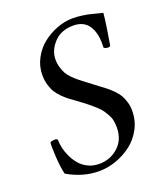

<svg xmlns="http://www.w3.org/2000/svg" viewBox="-124 -735 710 827"><g transform="rotate(-20 230.5 -321.0)"><path d="M304.7 -650.4Q324.7 -650.4 344 -647.9Q363.3 -645.5 373.5 -643.3Q383.8 -641.1 406.7 -635Q429.7 -628.9 438.5 -627Q436.5 -603 429.4 -556.2Q422.4 -509.3 418 -486.3Q416.5 -479.5 408.2 -479.5Q394.5 -479.5 387.7 -486.3Q391.6 -547.9 369.1 -584Q346.7 -620.1 296.9 -620.1Q241.2 -620.1 208.5 -585Q175.8 -549.8 175.8 -507.8Q175.8 -488.8 181.2 -471.4Q186.5 -454.1 192.9 -442.4Q199.2 -430.7 213.1 -416.7Q227.1 -402.8 235.4 -396Q243.7 -389.2 262.2 -375.2Q280.8 -361.3 288.1 -355.5Q296.4 -349.1 314.7 -335.4Q333 -321.8 343.3 -313.7Q353.5 -305.7 368.4 -290.8Q383.3 -275.9 391.1 -262.7Q398.9 -249.5 405 -230Q411.1 -210.4 411.1 -188.5Q411.1 -144.5 391.1 -106.9Q371.1 -69.3 339.1 -44.7Q307.1 -20 267.8 -6.1Q228.5 7.8 188.5 7.8Q115.7 7.8 44.9 -33.2Q36.6 -67.9 33.9 -117.4Q31.2 -167 33.2 -179.7Q37.6 -185.5 57.6 -185.5Q64.5 -185.5 67.4 -179.7Q67.4 -162.6 71.8 -142.6Q76.2 -122.6 86.4 -100.8Q96.7 -79.1 111.6 -61.5Q126.5 -43.9 149.4 -32.7Q172.4 -21.5 200.2 -21.5Q251 -21.5 287.6 -54.7Q324.2 -87.9 324.2 -143.6Q324.2 -160.6 321.3 -175.5Q318.4 -190.4 310.5 -203.9Q302.7 -217.3 296.6 -226.6Q290.5 -235.8 276.9 -248.5Q263.2 -261.2 255.9 -267.3Q248.5 -273.4 231.4 -287.1Q220.7 -295.4 201.4 -309.3Q182.1 -323.2 170.4 -332Q158.7 -340.8 143.8 -355.7Q128.9 -370.6 120.4 -384.8Q111.8 -398.9 105.7 -419.7Q99.6 -440.4 99.6 -464.8Q99.6 -505.4 118.9 -541Q138.2 -576.7 168.2 -600.1Q198.2 -623.5 234.4 -637Q270.5 -650.4 304.7 -650.4Z"/></g></svg>

Font: Amiri
Style: Slanted
Weight: 400
Italic angle: 9°
Designer: Khaled Hosny
Version: Version 000.107